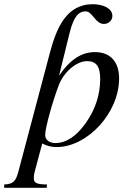

<svg xmlns="http://www.w3.org/2000/svg" viewBox="-95 -689 619 914"><path d="M237 -535C257 -615 283 -635 312 -635C346 -635 358 -575 400 -575C419 -575 440 -590 440 -613C440 -650 394 -669 347 -669C218 -669 172 -550 141 -432L-7 126C-19 173 -32 188 -75 189V205H128V189C81 189 66 182 66 160C66 156 66 145 70 129L106 -6C131 7 152 11 175 11C321 11 472 -151 472 -316C472 -394 431 -441 357 -441C297 -441 240 -409 186 -328ZM382 -313C382 -243 361 -170 313 -103C269 -41 221 -8 168 -8C140 -8 120 -24 120 -46C120 -80 156 -209 185 -284C208 -344 267 -398 320 -398C365 -398 382 -370 382 -313Z"/></svg>

Font: STIXGeneral
Style: Italic
Weight: 400
Italic angle: -16.33°
Designer: MicroPress Inc., with final additions and corrections provided by Coen Hoffman, Elsevier (retired)
Version: Version 1.1.0